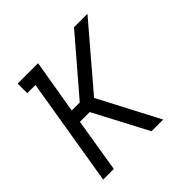

<svg xmlns="http://www.w3.org/2000/svg" viewBox="-139 -649 778 778"><g transform="rotate(-45 250.0 -260.0)"><path d="M31 0 108 -465H61V-520H178L139 -288H185L384 -520H461L239 -260L375 0H308L186 -232H130L92 0Z"/></g></svg>

Font: Iosevka Curly Slab Light
Style: Italic
Weight: 300
Italic angle: -9°
Monospace: yes
Designer: Belleve Invis
Foundry: Belleve Invis
Version: Version 22.1.2; ttfautohint (v1.8.4)